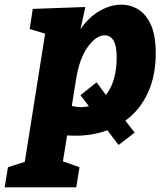

<svg xmlns="http://www.w3.org/2000/svg" viewBox="-89 -571 707 821"><path d="M-69 230 -55 144 17 121 104 -427 38 -447 51 -533 276 -541 255 -446Q290 -497 336.5 -524Q383 -551 430 -551Q469 -551 502.5 -530.5Q536 -510 556.5 -464.5Q577 -419 577 -343Q577 -247 543 -173.5Q509 -100 447 -55L487 -4L418 49L370 -14Q292 15 198 8L180 119L251 144L237 230ZM236 -230 218 -118Q257 -108 291 -117L255 -164L324 -219L364 -165Q410 -224 410 -325Q410 -375 396.5 -397.5Q383 -420 359 -420Q322 -420 286 -370Q250 -320 236 -230Z"/></svg>

Font: Bitter ExtraBold
Style: Italic
Weight: 800
Italic angle: -9°
Designer: Sol Matas, and Bitter project Authors
Foundry: Sol Matas
Version: Version 2.001